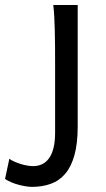

<svg xmlns="http://www.w3.org/2000/svg" viewBox="-113 -518 423 768"><path d="M197.8 -12.2Q197.8 56.2 184.8 102.5Q171.9 148.9 147.9 177Q124 205.1 90.1 217.3Q56.2 229.5 14.6 229.5Q4.4 229.5 -9.5 227.3Q-23.4 225.1 -38.3 221.2Q-53.2 217.3 -67.6 211.2Q-82 205.1 -92.8 197.8L-75.7 117.2Q-67.9 123 -55.7 128.4Q-43.5 133.8 -30.3 137.9Q-17.1 142.1 -3.9 144.3Q9.3 146.5 19.5 146.5Q39.1 146.5 55.2 138.9Q71.3 131.3 83 115.2Q94.7 99.1 101.1 73.7Q107.4 48.3 107.4 12.2V-258.8Q107.4 -294.4 107.2 -329.1Q106.9 -363.8 106.2 -394.8Q105.5 -425.8 104 -452.4Q102.5 -479 100.1 -498H197.8Z"/></svg>

Font: Andika New Basic
Style: Regular
Weight: 400
Designer: Victor Gaultney, Annie Olsen, Julie Remington, Don Collingsworth, Eric Hays
Foundry: SIL International
Version: Version 5.500